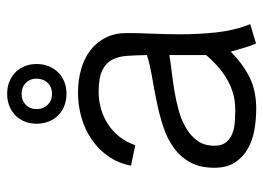

<svg xmlns="http://www.w3.org/2000/svg" viewBox="-121 -618 747 545"><g transform="rotate(-90 252.5 -345.5)"><path d="M173.8 -615.2Q173.8 -633.8 180.2 -649.2Q186.5 -664.6 197.8 -675.5Q209 -686.5 224.6 -692.6Q240.2 -698.7 258.8 -698.7Q277.3 -698.7 292.7 -692.6Q308.1 -686.5 319.3 -675.5Q330.6 -664.6 336.9 -649.2Q343.3 -633.8 343.3 -615.2Q343.3 -596.2 336.9 -580.6Q330.6 -564.9 319.3 -553.7Q308.1 -542.5 292.7 -536.4Q277.3 -530.3 258.8 -530.3Q240.2 -530.3 224.6 -536.4Q209 -542.5 197.8 -553.7Q186.5 -564.9 180.2 -580.6Q173.8 -596.2 173.8 -615.2ZM215.3 -615.2Q215.3 -596.2 227.5 -583.7Q239.7 -571.3 258.8 -571.3Q277.3 -571.3 289.6 -583.7Q301.8 -596.2 301.8 -615.2Q301.8 -633.8 289.6 -645.8Q277.3 -657.7 258.8 -657.7Q239.7 -657.7 227.5 -645.8Q215.3 -633.8 215.3 -615.2ZM401.4 7.8Q394 -9.3 388.9 -27.8Q383.8 -46.4 378.4 -64Q343.8 -29.8 305.7 -10.7Q267.6 8.3 216.3 8.3Q186.5 8.3 156.7 3.2Q127 -2 103 -15.4Q79.1 -28.8 64 -51.8Q48.8 -74.7 48.8 -110.4Q48.8 -151.9 64.5 -179.7Q80.1 -207.5 106 -226.1Q131.8 -244.6 165.5 -255.6Q199.2 -266.6 234.6 -273.9Q270 -281.2 304.9 -287.1Q339.8 -293 368.7 -301.8Q368.2 -333 366.5 -358.4Q364.7 -383.8 355 -401.6Q345.2 -419.4 324.2 -429.2Q303.2 -439 264.2 -439Q238.8 -439 214.8 -431.9Q190.9 -424.8 170.9 -411.4Q150.9 -397.9 136 -378.7Q121.1 -359.4 112.8 -335L54.7 -347.2Q62 -384.3 82 -412.4Q102.1 -440.4 130.1 -459.5Q158.2 -478.5 192.1 -488Q226.1 -497.6 261.7 -497.6Q297.4 -497.6 328.4 -488.8Q359.4 -480 382.1 -462.6Q404.8 -445.3 418 -419.4Q431.2 -393.6 431.2 -359.4Q431.2 -324.7 429.4 -285.9Q427.7 -247.1 427.7 -206.5Q427.7 -154.8 433.1 -104.2Q438.5 -53.7 456.5 -8.8ZM368.7 -238.3Q349.1 -234.9 322.3 -231.7Q295.4 -228.5 266.8 -223.9Q238.3 -219.2 210.4 -211.4Q182.6 -203.6 160.6 -190.4Q138.7 -177.2 125 -158Q111.3 -138.7 111.3 -110.4Q111.3 -89.4 121.1 -77.4Q130.9 -65.4 145.8 -59.6Q160.6 -53.7 179 -52.5Q197.3 -51.3 214.4 -51.3Q240.2 -51.3 262.2 -58.1Q284.2 -64.9 303.2 -76.4Q322.3 -87.9 338.6 -102.8Q355 -117.7 368.7 -133.8Z"/></g></svg>

Font: SengBuhan
Style: Regular
Weight: 400
Designer: John M. Durdin
Foundry: Lao Script for Windows
Version: Version 1.400